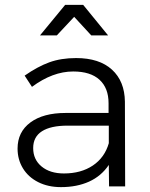

<svg xmlns="http://www.w3.org/2000/svg" viewBox="-20 -764 614 787"><path d="M427 0 426 -88Q395 -42 345 -19.5Q295 3 230 3Q177 3 136.5 -17.5Q96 -38 74 -74Q52 -110 52 -155Q52 -223 104.5 -262Q157 -301 249 -301H425V-341Q425 -403 388 -437Q351 -471 280 -471Q196 -471 111 -408L81 -454Q134 -491 182 -508.5Q230 -526 292 -526Q387 -526 439 -478.5Q491 -431 492 -347L493 0ZM426 -177V-249H257Q188 -249 152 -226Q116 -203 116 -157Q116 -110 150.5 -81.5Q185 -53 242 -53Q312 -53 360.5 -85.5Q409 -118 426 -177ZM423 -619H354L284 -695L213 -619H144L247 -744H321Z"/></svg>

Font: Gontserrat Light
Style: Regular
Weight: 300
Designer: Julieta Ulanovsky
Foundry: Julieta Ulanovsky
Version: Version 6.001